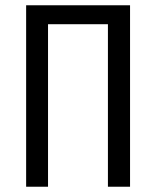

<svg xmlns="http://www.w3.org/2000/svg" viewBox="-20 -708 592 728"><path d="M473.1 -688V0H389.2V-616.2H162.1V0H79.1V-688Z"/></svg>

Font: Fira Sans Compressed Book
Style: Regular
Weight: 350
Width: 1
Designer: Carrois Corporate & Edenspiekermann AG
Foundry: Carrois Corporate GbR & Edenspiekermann AG
Version: Version 4.203;PS 004.203;hotconv 1.0.88;makeotf.lib2.5.64775